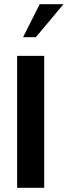

<svg xmlns="http://www.w3.org/2000/svg" viewBox="-20 -894 322 914"><path d="M61.5 0V-627.9H190.4V0ZM89.8 -716.8 168.9 -874H282.2L150.4 -716.8Z"/></svg>

Font: Padauk Book
Style: Bold
Weight: 700
Designer: Debbi Hosken, Becca Hirsbrunner Spalinger
Foundry: SIL International
Version: Version 5.000